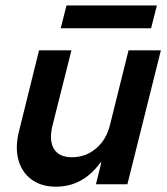

<svg xmlns="http://www.w3.org/2000/svg" viewBox="-20 -688 625 717"><path d="M189.2 9.2Q134.2 9.2 97.5 -17.9Q60.8 -45 48.3 -92.5Q35.8 -140 51.7 -200.8L125.8 -500H246.7L175.8 -218.3Q162.5 -162.5 181.7 -131.7Q200.8 -100.8 249.2 -100.8Q300 -100.8 338.8 -133.8Q377.5 -166.7 390.8 -221.7L460 -500H580.8L455.8 0H338.3L358.3 -80.8H355Q289.2 9.2 189.2 9.2ZM206.7 -582.5 228.3 -667.5H565.8L544.2 -582.5Z"/></svg>

Font: Funnel Sans SemiBold
Style: Italic
Weight: 600
Italic angle: -14.036°
Designer: NORD ID, Kristian Moeller
Foundry: Dicotype
Version: Version 1.000